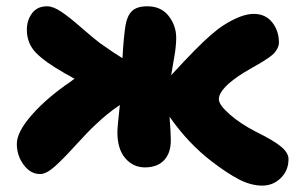

<svg xmlns="http://www.w3.org/2000/svg" viewBox="-20 -580 946 607"><path d="M106.9 -29.8Q76.2 -29.8 54.7 -59.1Q33.2 -88.4 33.2 -125Q33.2 -163.1 81.1 -217.3Q128.9 -271.5 203.1 -321.8Q205.6 -324.2 210.4 -327.4Q215.3 -330.6 215.8 -331.1Q212.9 -332.5 207 -335.9Q201.2 -339.4 195.6 -342.5Q189.9 -345.7 185.1 -348.1Q122.1 -383.8 93.5 -413.3Q64.9 -442.9 64.9 -485.8Q64.9 -516.1 81.3 -538.1Q97.7 -560.1 128.9 -560.1Q147.9 -560.1 173.6 -543Q199.2 -525.9 238 -491.9Q276.9 -458 295.9 -443.8Q347.2 -407.7 367.2 -396Q370.6 -460.9 377 -501Q382.3 -530.8 397.7 -545.4Q413.1 -560.1 445.8 -560.1Q489.3 -560.1 513.2 -529.5Q537.1 -499 537.1 -460Q537.1 -447.8 535.4 -431.4Q533.7 -415 531.7 -404.1Q529.8 -393.1 526.1 -371.8Q522.5 -350.6 521 -341.8L523.9 -345.2Q605.5 -434.1 647 -469.7Q669.9 -489.7 688 -501Q743.7 -536.1 782.2 -536.1Q819.3 -536.1 840.6 -509.3Q861.8 -482.4 861.8 -445.8Q861.8 -436.5 857.4 -427.7Q853 -418.9 847.2 -412.4Q841.3 -405.8 829.3 -397.5Q817.4 -389.2 807.9 -383.5Q798.3 -377.9 780.8 -367.9Q763.2 -357.9 752 -351.1Q671.9 -301.3 671.9 -266.1Q671.9 -248.5 706.1 -218.5Q740.2 -188.5 790 -163.1Q846.2 -135.3 869.1 -116Q892.1 -96.7 892.1 -77.1Q892.1 -41 867.7 -17.1Q843.3 6.8 809.1 6.8Q773.4 6.8 735.4 -12.9Q697.3 -32.7 647.9 -70.8Q574.7 -127 516.1 -210.9Q520 -159.2 520 -136.2Q520 -95.7 498.5 -73.2Q477.1 -50.8 438 -50.8Q400.9 -50.8 376 -79.8Q351.1 -108.9 351.1 -162.1Q351.1 -177.7 358.9 -248Q319.8 -222.2 282.2 -186Q258.3 -164.1 218.3 -119.9Q178.2 -75.7 152.1 -52.7Q126 -29.8 106.9 -29.8Z"/></svg>

Font: Shantell Sans Irregular Bouncy
Style: Regular
Weight: 800
Designer: Stephen Nixon, Anya Danilova, Shantell Martin
Foundry: Arrow Type
Version: Version 1.006;[9816181b4]